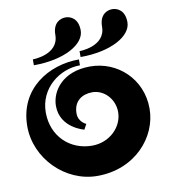

<svg xmlns="http://www.w3.org/2000/svg" viewBox="-86 -829 822 931"><g transform="rotate(-10 324.5 -363.0)"><path d="M236 -680C236 -740 274 -755 299 -755C323 -755 361 -740 361 -680C361 -612 259 -553 108 -553V-582C108 -582 236 -582 236 -680ZM466 -680C466 -740 504 -755 529 -755C553 -755 591 -740 591 -680C591 -612 489 -553 338 -553V-582C338 -582 466 -582 466 -680ZM375 -500C237 -500 179 -411 179 -340C179 -231 295 -203 295 -203L309 -229C309 -229 271 -244 271 -287C271 -348 314 -375 364 -375C421 -375 471 -324 471 -259C471 -186 406 -120 319 -120C210 -120 125 -200 125 -317C125 -437 228 -514 328 -514V-543C179 -543 25 -452 25 -266C25 -108 161 29 319 29C504 29 624 -108 624 -249C624 -396 509 -500 375 -500Z"/></g></svg>

Font: Ouroboros
Style: Regular
Weight: 400
Designer: Ariel Martín Pérez
Foundry: Velvetyne Type Foundry
Version: Version 2.001;hotconv 1.0.109;makeotfexe 2.5.65596